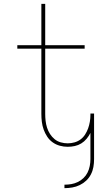

<svg xmlns="http://www.w3.org/2000/svg" viewBox="-20 -755 540 998"><path d="M315 223V205Q333 205 350.5 202Q368 199 384.5 191Q401 183 414 170.5Q427 158 435 142Q443 126 446.5 108Q450 90 450 72V-64Q442 -48 430 -33.5Q418 -19 402.5 -9.5Q387 0 369 4Q351 8 332 8Q311 8 291 2.5Q271 -3 254 -15Q237 -27 225.5 -44.5Q214 -62 207 -81.5Q200 -101 197.5 -121.5Q195 -142 195 -163V-502H70V-520H195V-735H215V-520H420V-502H215V-163Q215 -145 217 -127Q219 -109 224.5 -91.5Q230 -74 240 -58.5Q250 -43 264 -31.5Q278 -20 296 -15Q314 -10 332 -10Q350 -10 367.5 -15Q385 -20 399 -30.5Q413 -41 422.5 -56Q432 -71 438 -87.5Q444 -104 447 -122Q450 -140 450 -157V-165H469V72Q469 93 465.5 113Q462 133 452.5 151.5Q443 170 428 184Q413 198 394.5 207Q376 216 355.5 219.5Q335 223 315 223Z"/></svg>

Font: Iosevka Term Curly Thin
Style: Regular
Weight: 100
Designer: Belleve Invis
Foundry: Belleve Invis
Version: Version 32.3.0